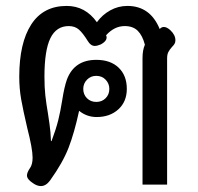

<svg xmlns="http://www.w3.org/2000/svg" viewBox="-20 -623 667 648"><path d="M461 -427Q461 -454 469 -472Q461 -503 445 -519Q429 -535 401 -535Q366 -535 338 -504Q342 -496 337.5 -488Q333 -480 320 -473Q308 -468 300 -468Q286 -468 276 -485Q260 -511 246.5 -523Q233 -535 212 -535Q170 -535 150 -494Q130 -453 130 -364Q130 -328 133 -301Q136 -274 142 -239Q143 -232 147 -205Q151 -178 152 -147H154Q169 -187 176.5 -217Q184 -247 190 -285Q197 -330 206 -355Q231 -421 305 -421Q353 -421 380.5 -394.5Q408 -368 408 -323Q408 -280 379.5 -254Q351 -228 306 -228Q273 -228 247 -249Q231 -175 211.5 -124.5Q192 -74 149 -14Q135 5 118 5Q105 5 91 -5Q71 -18 71 -31Q71 -41 82 -57Q90 -69 90 -91Q90 -121 72 -191Q58 -251 51.5 -287.5Q45 -324 45 -364Q45 -478 85.5 -540.5Q126 -603 205 -603Q268 -603 307 -548Q325 -573 352 -588Q379 -603 410 -603Q487 -603 519 -525Q525 -532 533 -532Q543 -532 555 -521Q572 -505 572 -487Q572 -480 569 -475Q566 -470 560 -464Q552 -455 548 -447Q544 -439 544 -426V0H461ZM349 -323Q349 -341 336.5 -354Q324 -367 305 -367Q286 -367 273.5 -354Q261 -341 261 -323Q261 -304 273.5 -291.5Q286 -279 305 -279Q324 -279 336.5 -291.5Q349 -304 349 -323Z"/></svg>

Font: Niramit
Style: Regular
Weight: 400
Version: Version 1.000; ttfautohint (v1.6)